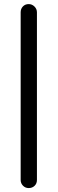

<svg xmlns="http://www.w3.org/2000/svg" viewBox="-20 -745 287 957"><path d="M83 152.3V-683.6Q83 -701.2 94.2 -712.9Q105.5 -724.6 123 -724.6Q139.6 -724.6 151.9 -712.4Q164.1 -700.2 164.1 -683.6V152.3Q164.1 169.9 152.3 181.2Q140.6 192.4 123 192.4Q106.4 192.4 94.7 180.7Q83 168.9 83 152.3Z"/></svg>

Font: jf-openhuninn-1.0
Style: Regular
Weight: 400
Designer: [Kosugi Maru]
      Designed by Motoya company      

      [Varela Round]
      Joe Prince(Latin component); Avraham Co
Foundry: justfont CO.,LTD.
Version: 1.0